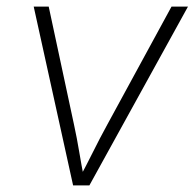

<svg xmlns="http://www.w3.org/2000/svg" viewBox="-20 -561 589 581"><path d="M201.2 0 82 -541H127.4L204.1 -183.1Q212.9 -142.6 219.7 -101.6Q226.6 -60.5 234.4 -20.5H219.7Q241.2 -60.5 261.5 -101.3Q281.7 -142.1 304.2 -183.1L499 -541H548.8L250.5 0Z"/></svg>

Font: Inter 17pt ExtraLight
Style: Italic
Weight: 250
Italic angle: -9.3988°
Version: Version 4.001;git-66647c0bb